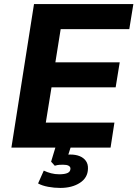

<svg xmlns="http://www.w3.org/2000/svg" viewBox="-20 -725 675 943"><path d="M36 0 147 -705H635L615 -582H278L252 -419H568L548 -296H233L205 -123H542L523 0ZM276 198Q246 198 216.5 192.5Q187 187 167 176L195 113Q212 121 231 126Q250 131 271 131Q298 131 312 124.5Q326 118 326 103Q326 94 317 89Q308 84 290 84Q282 84 272 84.5Q262 85 249 89L231 69L258 -20H333L308 58L275 43Q286 38 299.5 36Q313 34 325 34Q352 34 371.5 42Q391 50 402 65.5Q413 81 412 104Q411 148 372.5 173Q334 198 276 198Z"/></svg>

Font: Nunito Sans 11pt ExtraBold
Style: Italic
Weight: 800
Italic angle: -9°
Version: Version 3.101;gftools[0.9.27]